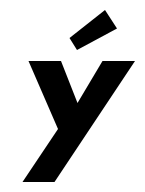

<svg xmlns="http://www.w3.org/2000/svg" viewBox="-20 -285 290 384"><path d="M185 -163 135 -79 102 -163H37L96 -27L25 79H89L250 -163ZM119 -209 134 -185 214 -228 190 -265Z"/></svg>

Font: Hussar Tani
Style: DwaKurs
Weight: 700
Foundry: Cannot Into Space Fonts
Version: Version 0.92